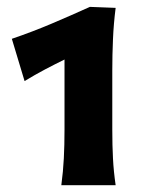

<svg xmlns="http://www.w3.org/2000/svg" viewBox="-20 -879 419 561"><path d="M159.2 -337.9Q164.6 -378.4 166.5 -416.5Q168.5 -454.6 168.5 -501V-705.1Q140.6 -691.4 111.3 -676Q82 -660.6 51.8 -642.1L14.6 -765.6Q74.7 -786.1 130.6 -809.8Q186.5 -833.5 242.7 -858.9L317.9 -856Q312 -809.6 310.1 -764.2Q308.1 -718.8 308.1 -672.4V-501Q308.1 -453.6 310.1 -416Q312 -378.4 317.9 -337.9Z"/></svg>

Font: Pinar-DS1-FD Bold
Style: Regular
Weight: 700
Designer: Amin Abedi
Version: Version 2.000